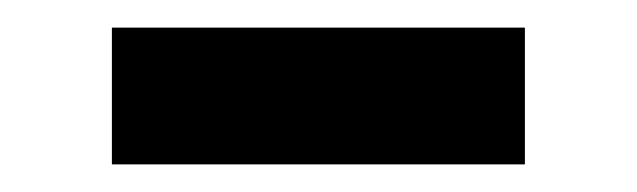

<svg xmlns="http://www.w3.org/2000/svg" viewBox="-20 -343 461 139"><path d="M61 -224V-323H360V-224Z"/></svg>

Font: IngvarSans
Style: Regular
Weight: 600
Version: Version 3.000